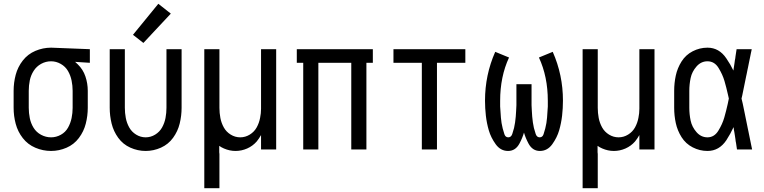

<svg xmlns="http://www.w3.org/2000/svg" viewBox="-20 -790 4040 1015"><path d="M250 8Q207 8 167 -9Q127 -26 100.5 -60Q74 -94 63 -135.5Q52 -177 52 -220V-310Q52 -353 63 -394.5Q74 -436 100.5 -470Q127 -504 167 -521Q207 -538 250 -538H251L455 -530V-458L377 -463Q384 -457 391 -450Q419 -423 431.5 -386Q444 -349 444 -310V-220Q444 -178 433.5 -136.5Q423 -95 397 -60.5Q371 -26 331.5 -9Q292 8 250 8ZM250 -64Q277 -64 301.5 -77.5Q326 -91 339.5 -115Q353 -139 358.5 -166Q364 -193 364 -220V-310Q364 -337 358.5 -364Q353 -391 339.5 -414.5Q326 -438 301.5 -452Q277 -466 250 -466Q222 -466 197.5 -452.5Q173 -439 158 -415.5Q143 -392 137.5 -365Q132 -338 132 -310V-220Q132 -193 137.5 -165.5Q143 -138 157.5 -114.5Q172 -91 197 -77.5Q222 -64 250 -64Z M738 -563 683 -606 817 -770 883 -718ZM750 8Q708 8 669 -9.5Q630 -27 605 -61.5Q580 -96 570 -137Q560 -178 560 -220V-530H640V-220Q640 -193 645 -166.5Q650 -140 663 -116.5Q676 -93 699.5 -78.5Q723 -64 750 -64Q777 -64 800.5 -78.5Q824 -93 837 -116.5Q850 -140 855 -166.5Q860 -193 860 -220V-530H940V-220Q940 -178 930 -137Q920 -96 895 -61.5Q870 -27 831 -9.5Q792 8 750 8Z M1060 205V-530H1140V-220Q1140 -193 1145 -166.5Q1150 -140 1163 -116.5Q1176 -93 1199.5 -78.5Q1223 -64 1250 -64Q1277 -64 1300.5 -78.5Q1324 -93 1337 -116.5Q1350 -140 1355 -167Q1360 -191 1360 -215V-220V-530H1440V0H1360V-76Q1350 -58 1337 -42Q1316 -18 1286.5 -5Q1257 8 1225 8Q1194 8 1164 -5Q1150 -11 1139 -19V-10V0V15L1140 24V34Q1140 56 1140 78V88V98V205Z M1583 0V-458H1549V-530H1951V-458H1917V0H1837V-458H1663V0Z M2210 0V-458H2060V-530H2440V-458H2290V0Z M2666 8Q2626 8 2600.5 -27.5Q2575 -63 2564 -101Q2553 -139 2548.5 -178.5Q2544 -218 2544 -258Q2544 -394 2598 -516L2671 -486Q2624 -385 2624 -257V-247V-237V-227Q2625 -213 2626 -198Q2627 -183 2628 -168.5Q2629 -154 2631.5 -139.5Q2634 -125 2637.5 -111Q2641 -97 2646.5 -80.5Q2652 -64 2667 -64Q2682 -64 2688 -81.5Q2694 -99 2697.5 -113.5Q2701 -128 2703 -143Q2705 -158 2706.5 -173.5Q2708 -189 2708.5 -204Q2709 -219 2710 -234V-345H2790V-234Q2791 -219 2791.5 -204Q2792 -189 2793.5 -173.5Q2795 -158 2797 -143Q2799 -128 2802.5 -113.5Q2806 -99 2812 -81.5Q2818 -64 2833 -64Q2848 -64 2853.5 -80.5Q2859 -97 2862.5 -111Q2866 -125 2868.5 -139.5Q2871 -154 2872 -168.5Q2873 -183 2874 -198Q2875 -213 2876 -227V-237V-247V-257Q2876 -385 2829 -486L2902 -516Q2956 -394 2956 -258Q2956 -218 2951.5 -178.5Q2947 -139 2936 -101Q2925 -63 2899.5 -27.5Q2874 8 2834 8Q2795 8 2774 -31Q2758 -61 2750 -89Q2742 -61 2726 -31Q2705 8 2666 8Z M3060 205V-530H3140V-220Q3140 -193 3145 -166.5Q3150 -140 3163 -116.5Q3176 -93 3199.5 -78.5Q3223 -64 3250 -64Q3277 -64 3300.5 -78.5Q3324 -93 3337 -116.5Q3350 -140 3355 -167Q3360 -191 3360 -215V-220V-530H3440V0H3360V-76Q3350 -58 3337 -42Q3316 -18 3286.5 -5Q3257 8 3225 8Q3194 8 3164 -5Q3150 -11 3139 -19V-10V0V15L3140 24V34Q3140 56 3140 78V88V98V205Z M3720 8Q3679 8 3642 -11Q3605 -30 3583 -65Q3561 -100 3552.5 -139.5Q3544 -179 3544 -220V-310Q3544 -351 3552.5 -390.5Q3561 -430 3583 -465Q3605 -500 3642 -519Q3679 -538 3720 -538Q3782 -538 3820 -481Q3842 -449 3857 -417Q3860 -437 3863 -457L3865 -472L3867 -482L3868 -491Q3871 -511 3874 -530H3954L3952 -520L3950 -511L3946 -491L3939 -457L3937 -447L3936 -442L3934 -432L3932 -423L3930 -413L3929 -408L3927 -398L3925 -389Q3915 -337 3904 -286L3900 -269Q3903 -257 3906 -244L3910 -225L3912 -215L3917 -191L3920 -176Q3926 -149 3931 -122L3933 -112L3937 -93L3939 -83Q3943 -61 3948 -39L3950 -29L3956 0H3876Q3873 -17 3871 -34L3869 -44L3868 -53L3865 -73L3862 -92L3860 -102L3858 -118Q3842 -83 3820 -49Q3782 8 3720 8ZM3720 -64Q3756 -64 3777.5 -99Q3799 -134 3809 -169Q3819 -204 3827 -240Q3830 -254 3833 -269L3828 -291Q3820 -327 3810 -361.5Q3800 -396 3778.5 -431Q3757 -466 3720 -466Q3686 -466 3662 -438.5Q3638 -411 3631 -377.5Q3624 -344 3624 -310V-220Q3624 -186 3631 -152.5Q3638 -119 3662 -91.5Q3686 -64 3720 -64Z"/></svg>

Font: Iosevka SS08
Style: Regular
Weight: 400
Monospace: yes
Designer: Belleve Invis
Foundry: Belleve Invis
Version: 2.1.0; ttfautohint (v1.8.2)